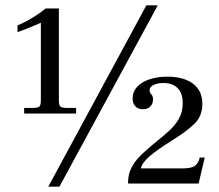

<svg xmlns="http://www.w3.org/2000/svg" viewBox="-20 -692 825 724"><path d="M71 -264V-285H104Q122 -285 128 -290Q134 -295 134 -312V-606Q113 -597 90 -587.5Q67 -578 46 -571V-596Q65 -604 85 -615Q105 -626 122.5 -638Q140 -650 152 -660H202V-312Q202 -295 208 -290Q214 -285 233 -285H267V-264ZM162 12 532 -672H575L204 12ZM463 0V-4Q463 -26 469.5 -44.5Q476 -63 489 -81Q502 -99 523 -118Q544 -137 572 -160Q596 -179 618 -199Q640 -219 654.5 -244Q669 -269 669 -303Q669 -340 650 -359.5Q631 -379 596 -379Q574 -379 559 -371.5Q544 -364 544 -352Q544 -343 550.5 -336.5Q557 -330 557 -317Q557 -301 547 -290.5Q537 -280 518 -280Q501 -280 490.5 -291Q480 -302 480 -321Q480 -346 497 -364.5Q514 -383 544 -393Q574 -403 612 -403Q650 -403 679.5 -392Q709 -381 726 -358Q743 -335 743 -300Q743 -254 713 -225Q683 -196 628 -162Q574 -128 545.5 -104Q517 -80 511 -57H669Q704 -57 717 -68.5Q730 -80 733 -98H752L729 0Z"/></svg>

Font: Frank Ruhl Libre
Style: Regular
Weight: 400
Designer: Yanek Iontef
Foundry: Fontef
Version: Version 6.004